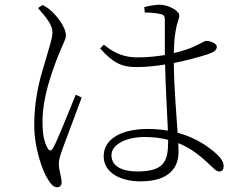

<svg xmlns="http://www.w3.org/2000/svg" viewBox="-20 -763 1040 813"><path d="M141 -729C180 -684 203 -656 202 -624C201 -596 188 -563 175 -515C157 -455 125 -363 125 -232C125 -137 159 -41 182 -5C194 15 206 30 221 30C234 30 241 22 241 10C241 -12 229 -42 229 -70C229 -87 236 -108 246 -136C260 -173 307 -298 326 -350L301 -362C279 -311 224 -168 204 -135C196 -122 188 -124 182 -135C169 -158 160 -187 160 -248C160 -354 201 -458 220 -511C245 -576 259 -594 259 -613C259 -651 216 -699 200 -714C184 -729 178 -732 160 -742ZM692 -171V-165C692 -80 675 -37 562 -37C498 -37 452 -58 452 -106C452 -156 525 -183 589 -183C628 -183 662 -179 692 -171ZM593 -710C621 -710 645 -707 662 -703C675 -700 678 -693 678 -678V-530C642 -524 603 -520 561 -520C498 -520 456 -544 420 -574L404 -558C460 -495 497 -479 557 -479C596 -479 638 -483 679 -490C681 -395 688 -282 691 -210C665 -214 637 -217 607 -217C502 -217 419 -180 419 -101C419 -34 487 5 575 5C694 5 736 -51 736 -120L735 -157C793 -134 835 -97 874 -60C887 -47 897 -37 909 -37C922 -37 927 -46 927 -60C927 -77 915 -95 896 -112C866 -139 813 -179 732 -201C727 -280 717 -391 716 -496C776 -508 828 -523 859 -533C886 -542 898 -551 898 -565C898 -580 870 -589 856 -590C846 -590 838 -583 808 -569C790 -560 758 -548 716 -538C717 -572 718 -600 723 -627C730 -674 739 -679 739 -698C739 -719 690 -743 657 -743C637 -743 610 -738 591 -733Z"/></svg>

Font: Noto Serif TC ExtraLight
Style: Regular
Weight: 200
Designer: Ryoko NISHIZUKA 西塚涼子 (kana & ideographs); Frank Grießhammer (Latin, Greek & Cyrillic); Wenlong ZHANG 张文龙 (bopomofo); San
Foundry: Adobe
Version: Version 2.001;hotconv 1.1.0;makeotfexe 2.6.0